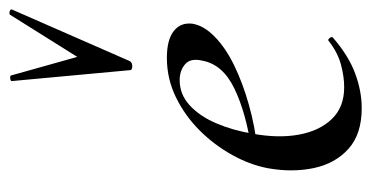

<svg xmlns="http://www.w3.org/2000/svg" viewBox="-209 -562 783 405"><g transform="rotate(-90 182.5 -359.5)"><path d="M157 12Q102 12 71 -16Q40 -44 30.5 -89Q21 -134 30 -185Q37 -223 58 -261Q79 -299 110 -330Q141 -361 180 -380Q219 -399 263 -399Q301 -399 319.5 -384.5Q338 -370 335 -345Q331 -321 307.5 -298Q284 -275 247 -257Q210 -239 164 -226Q118 -213 70 -208L72 -221Q147 -232 198 -256.5Q249 -281 257 -324Q263 -349 249.5 -360.5Q236 -372 216 -372Q186 -372 163 -351Q140 -330 125 -295Q110 -260 103 -218Q93 -164 101 -120.5Q109 -77 134 -51Q159 -25 201 -25Q224 -25 249.5 -32Q275 -39 299 -58Q301 -60 304.5 -56Q308 -52 306 -49Q268 -16 230.5 -2Q193 12 157 12ZM237 -477 214 -726Q214 -729 220 -729.5Q226 -730 226 -727L265 -588L354 -730Q356 -732 361 -730.5Q366 -729 365 -726L256 -477Q253 -472 245 -472Q237 -472 237 -477Z"/></g></svg>

Font: Cormorant Garamond Light Medium
Style: Italic
Weight: 500
Italic angle: -10°
Version: Version 4.001